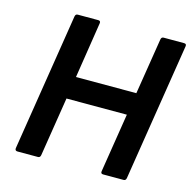

<svg xmlns="http://www.w3.org/2000/svg" viewBox="-98 -753 850 851"><g transform="rotate(15 327.0 -327.5)"><path d="M55 0Q43 0 44 -12L144 -643Q146 -655 156 -655H250Q262 -655 260 -643L220 -386H497L538 -643Q540 -655 550 -655H644Q656 -655 654 -643L554 -12Q552 0 542 0H448Q436 0 438 -12L481 -283H204L161 -12Q159 0 149 0Z"/></g></svg>

Font: Sofia Sans
Style: Bold Italic
Weight: 700
Italic angle: -9°
Designer: Botio Nikoltchev, Ani Petrova
Foundry: lettersoup
Version: Version 4.101; ttfautohint (v1.8.4.7-5d5b)